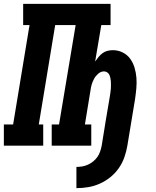

<svg xmlns="http://www.w3.org/2000/svg" viewBox="-36 -755 806 995"><path d="M360 220V110Q375 110 390 107.5Q405 105 419.5 98.5Q434 92 447 81.5Q460 71 469 58Q478 45 483 30Q488 15 491 0Q501 -65 512 -130Q523 -195 534 -260Q535 -269 536.5 -278Q538 -287 538.5 -296.5Q539 -306 539 -315Q539 -324 538.5 -333Q538 -342 536 -351Q534 -360 530.5 -367.5Q527 -375 519.5 -380Q512 -385 503 -385Q487 -385 473.5 -373.5Q460 -362 452 -347.5Q444 -333 439.5 -318Q435 -303 433 -287L404 -110H437V0H232V-110H270L356 -625H250L165 -110H188V0H-16V-110H32L117 -625H84V-735H537V-625H489L457 -436Q465 -448 474.5 -459.5Q484 -471 495.5 -479.5Q507 -488 521 -491.5Q535 -495 549 -495Q576 -495 600 -483Q624 -471 639 -450Q654 -429 661.5 -403.5Q669 -378 671 -351.5Q673 -325 670.5 -297Q668 -269 664 -242L624 0Q619 30 608.5 60Q598 90 579.5 116.5Q561 143 535.5 163.5Q510 184 480.5 197Q451 210 420.5 215Q390 220 360 220Z"/></svg>

Font: Iosevka Etoile XBdObl
Style: Regular
Weight: 800
Italic angle: -9°
Designer: Belleve Invis
Foundry: Belleve Invis
Version: Version 15.5.2; ttfautohint (v1.8.4)